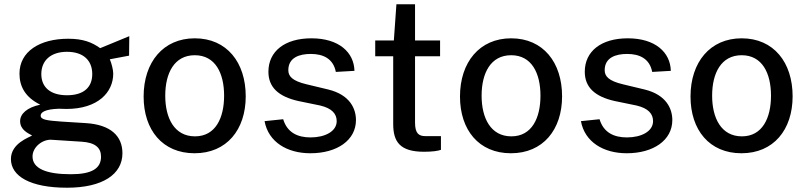

<svg xmlns="http://www.w3.org/2000/svg" viewBox="-20 -706 3768 897"><path d="M293 171C460 171 552 108 552 10C552 -69 499 -124 379 -131C332 -134 293 -136 267 -138C197 -143 170 -147 170 -166C170 -181 190 -196 255 -198L290 -197C438 -197 509 -275 509 -362C509 -380 501 -411 493 -429L583 -446L584 -537L448 -481C409 -509 367 -525 299 -525C165 -525 71 -465 71 -362C71 -301 99 -251 168 -217C106 -204 74 -174 74 -140C74 -99 112 -83 130 -73C117 -64 31 -37 31 37C31 117 121 171 293 171ZM293 -261C217 -261 173 -297 173 -360C173 -423 217 -464 293 -464C369 -464 411 -424 411 -360C411 -297 370 -261 293 -261ZM311 108C195 108 132 81 132 25C132 -20 180 -56 221 -53L361 -44C426 -40 452 -15 452 26C452 81 409 108 311 108Z M889 10C1039 10 1128 -100 1128 -256C1128 -414 1040 -527 890 -527C743 -527 651 -416 651 -255C651 -99 739 10 889 10ZM891 -69C794 -69 752 -155 752 -259C752 -364 794 -448 890 -448C986 -448 1027 -364 1027 -259C1027 -155 987 -69 891 -69Z M1430 10C1555 10 1643 -51 1643 -145C1643 -197 1616 -263 1513 -288L1413 -312C1345 -328 1327 -350 1327 -378C1327 -438 1380 -454 1432 -454C1490 -454 1537 -432 1549 -370L1636 -375C1634 -461 1564 -527 1435 -527C1310 -527 1234 -466 1234 -371C1234 -299 1280 -255 1374 -234L1476 -213C1531 -200 1553 -174 1553 -140C1553 -92 1498 -64 1431 -64C1371 -64 1322 -86 1303 -149L1216 -140C1234 -42 1322 10 1430 10Z M2036 -443V-517H1919V-686H1832L1820 -517H1733V-443H1817V-127C1817 -44 1848 3 1961 3C2001 3 2026 -1 2040 -6V-70H1968C1938 -70 1919 -81 1919 -133V-443Z M2367 10C2517 10 2606 -100 2606 -256C2606 -414 2518 -527 2368 -527C2221 -527 2129 -416 2129 -255C2129 -99 2217 10 2367 10ZM2369 -69C2272 -69 2230 -155 2230 -259C2230 -364 2272 -448 2368 -448C2464 -448 2505 -364 2505 -259C2505 -155 2465 -69 2369 -69Z M2908 10C3033 10 3121 -51 3121 -145C3121 -197 3094 -263 2991 -288L2891 -312C2823 -328 2805 -350 2805 -378C2805 -438 2858 -454 2910 -454C2968 -454 3015 -432 3027 -370L3114 -375C3112 -461 3042 -527 2913 -527C2788 -527 2712 -466 2712 -371C2712 -299 2758 -255 2852 -234L2954 -213C3009 -200 3031 -174 3031 -140C3031 -92 2976 -64 2909 -64C2849 -64 2800 -86 2781 -149L2694 -140C2712 -42 2800 10 2908 10Z M3444 10C3594 10 3683 -100 3683 -256C3683 -414 3595 -527 3445 -527C3298 -527 3206 -416 3206 -255C3206 -99 3294 10 3444 10ZM3446 -69C3349 -69 3307 -155 3307 -259C3307 -364 3349 -448 3445 -448C3541 -448 3582 -364 3582 -259C3582 -155 3542 -69 3446 -69Z"/></svg>

Font: United Sans Medium
Style: Regular
Weight: 500
Designer: Pablo Impallari, Rodrigo Fuenzalida (Modified by Dan O. Williams)
Version: Version 1.000;PS 001.000;hotconv 1.0.88;makeotf.lib2.5.64775